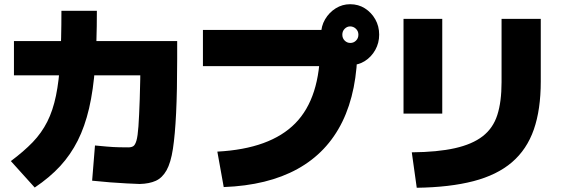

<svg xmlns="http://www.w3.org/2000/svg" viewBox="-20 -872 2680 903"><path d="M413.3 -22.2 426.7 -187.8Q448.9 -185.6 480.6 -182.8Q512.2 -180 540.6 -179.4Q568.9 -178.9 583.3 -178.9Q597.8 -178.9 606.7 -184.4Q615.6 -190 621.7 -210.6Q627.8 -231.1 631.1 -277.8Q634.4 -324.4 637.2 -406.1Q640 -487.8 641.1 -612.2L730 -517.8H45.6V-678.9H813.3V-594.4Q813.3 -444.4 808.3 -341.1Q803.3 -237.8 793.3 -172.2Q783.3 -106.7 763.3 -71.1Q743.3 -35.6 712.8 -21.7Q682.2 -7.8 636.7 -6.7Q611.1 -7.8 575.6 -9.4Q540 -11.1 498.3 -14.4Q456.7 -17.8 413.3 -22.2ZM31.1 -114.4Q92.2 -160 133.9 -203.3Q175.6 -246.7 202.2 -299.4Q228.9 -352.2 243.3 -422.2Q257.8 -492.2 263.3 -588.9Q268.9 -685.6 268.9 -821.1H435.6Q435.6 -673.3 427.2 -560.6Q418.9 -447.8 398.9 -362.2Q378.9 -276.7 345.6 -210.6Q312.2 -144.4 263.3 -91.1Q214.4 -37.8 143.3 10Z M1002.2 -158.9Q1251.1 -172.2 1368.9 -292.2Q1486.7 -412.2 1485.6 -656.7L1571.1 -561.1H934.4V-731.1H1578.9V-654.4H1661.1Q1661.1 -444.4 1590 -299.4Q1518.9 -154.4 1378.9 -77.2Q1238.9 0 1032.2 7.8ZM1490 -708.9Q1490 -748.9 1508.9 -781.1Q1527.8 -813.3 1558.9 -832.8Q1590 -852.2 1626.7 -852.2Q1665.6 -852.2 1696.1 -832.8Q1726.7 -813.3 1745 -781.1Q1763.3 -748.9 1763.3 -708.9Q1763.3 -670 1745 -637.2Q1726.7 -604.4 1696.1 -585Q1665.6 -565.6 1626.7 -565.6Q1590 -565.6 1558.9 -585Q1527.8 -604.4 1508.9 -637.2Q1490 -670 1490 -708.9ZM1665.6 -708.9Q1665.6 -725.6 1653.9 -736.7Q1642.2 -747.8 1626.7 -747.8Q1612.2 -747.8 1601.1 -736.7Q1590 -725.6 1590 -708.9Q1590 -692.2 1601.1 -681.1Q1612.2 -670 1627.8 -670Q1643.3 -670 1654.4 -681.1Q1665.6 -692.2 1665.6 -708.9Z M1916.7 -155.6Q2037.8 -156.7 2119.4 -175Q2201.1 -193.3 2250 -231.1Q2298.9 -268.9 2318.9 -331.1Q2338.9 -393.3 2338.9 -485.6V-783.3H2523.3V-488.9Q2523.3 -356.7 2490.6 -262.8Q2457.8 -168.9 2387.8 -108.9Q2317.8 -48.9 2206.7 -20Q2095.6 8.9 1940 11.1ZM1877.8 -337.8V-783.3H2060V-337.8Z"/></svg>

Font: Paperlogy 9 Black
Style: Regular
Weight: 900
Designer: redesigned by Lee Juim, glyphs from Gmarket Sans & Montserrat
Foundry: PT&
Version: Version 1.001